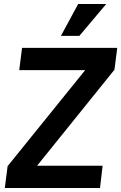

<svg xmlns="http://www.w3.org/2000/svg" viewBox="-20 -939 605 958"><path d="M4 -1 18 -110 405 -589H76L90 -700H565L551 -591L165 -112H492L479 -1ZM376 -760H284L370 -919H510Z"/></svg>

Font: Inclusive Sans SemiBold
Style: Italic
Weight: 600
Italic angle: -7°
Designer: Olivia King
Foundry: Olivia King
Version: Version 2.004